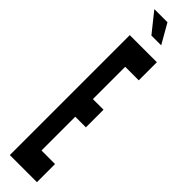

<svg xmlns="http://www.w3.org/2000/svg" viewBox="-313 -861 832 832"><g transform="rotate(45 103.0 -445.0)"><path d="M20 0V-735H186V-624H103V-426H168V-318H103V-111H186V0ZM147.5 -800H87.5L15.5 -890H96Z"/></g></svg>

Font: League Gothic Condensed
Style: Regular
Weight: 400
Width: 3
Designer: The League of Moveable Type
Version: Version 2.001